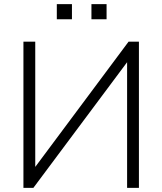

<svg xmlns="http://www.w3.org/2000/svg" viewBox="-20 -906 783 926"><path d="M93 0V-705H150V-101L600 -705H650V0H593V-606L141 0ZM421 -813V-886H494V-813ZM254 -813V-886H327V-813Z"/></svg>

Font: Mulish Light
Style: Regular
Weight: 300
Designer: Vernon Adams
Foundry: Vernon Adams
Version: Version 3.603; ttfautohint (v1.8.3)